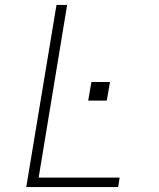

<svg xmlns="http://www.w3.org/2000/svg" viewBox="-20 -755 640 775"><path d="M86 0 208 -735H251L136 -38H463L457 0ZM411 -349H336L349 -424H424Z"/></svg>

Font: Iosevka SS04 XLt Ex
Style: Italic
Weight: 200
Width: 7
Italic angle: -9°
Monospace: yes
Designer: Belleve Invis
Foundry: Belleve Invis
Version: Version 19.0.0; ttfautohint (v1.8.4)